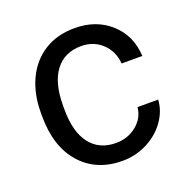

<svg xmlns="http://www.w3.org/2000/svg" viewBox="-104 -637 730 745"><g transform="rotate(-20 261.5 -264.0)"><path d="M280.3 -64Q328.6 -64 364.7 -93.3Q400.9 -122.6 404.8 -166.5H490.2Q487.8 -121.1 459 -80.1Q430.2 -39.1 382.1 -14.6Q334 9.8 280.3 9.8Q172.4 9.8 108.6 -62.3Q44.9 -134.3 44.9 -259.3V-274.4Q44.9 -351.6 73.2 -411.6Q101.6 -471.7 154.5 -504.9Q207.5 -538.1 279.8 -538.1Q368.7 -538.1 427.5 -484.9Q486.3 -431.6 490.2 -346.7H404.8Q400.9 -397.9 366 -430.9Q331.1 -463.9 279.8 -463.9Q210.9 -463.9 173.1 -414.3Q135.3 -364.7 135.3 -271V-253.9Q135.3 -162.6 172.9 -113.3Q210.4 -64 280.3 -64Z"/></g></svg>

Font: Vazir
Style: Regular
Weight: 400
Designer: Saber Rastikerdar
Foundry: Saber Rastikerdar
Version: Version 30.0.0